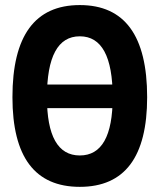

<svg xmlns="http://www.w3.org/2000/svg" viewBox="-20 -723 626 753"><path d="M88.9 -298.8V-391.6H499.5V-298.8ZM293 9.8Q28.8 9.8 28.8 -341.8Q28.8 -703.1 293 -703.1Q557.1 -703.1 557.1 -341.8Q557.1 9.8 293 9.8ZM293 -113.3Q421.9 -113.3 421.9 -341.8Q421.9 -580.6 293 -580.6Q164.1 -580.6 164.1 -341.8Q164.1 -113.3 293 -113.3Z"/></svg>

Font: Cascadia Mono
Style: Regular
Weight: 400
Monospace: yes
Designer: Aaron Bell
Foundry: Saja Typeworks
Version: Version 2102.003